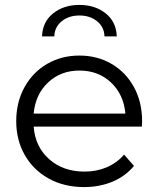

<svg xmlns="http://www.w3.org/2000/svg" viewBox="-20 -756 644 781"><path d="M557 -241H117Q123 -159 180 -108.5Q237 -58 324 -58Q373 -58 414 -75.5Q455 -93 485 -127L525 -81Q490 -39 437.5 -17Q385 5 322 5Q241 5 178.5 -29.5Q116 -64 81 -125Q46 -186 46 -263Q46 -340 79.5 -401Q113 -462 171.5 -496Q230 -530 303 -530Q376 -530 434 -496Q492 -462 525 -401.5Q558 -341 558 -263ZM117 -294H490Q483 -372 431.5 -420.5Q380 -469 303 -469Q227 -469 175.5 -420.5Q124 -372 117 -294ZM455 -608H405Q404 -646 375 -669.5Q346 -693 303 -693Q260 -693 231 -669.5Q202 -646 201 -608H151Q153 -667 196 -701.5Q239 -736 303 -736Q367 -736 410 -701.5Q453 -667 455 -608Z"/></svg>

Font: APTA Sans Regular
Style: Regular
Weight: 400
Version: Version 7.200